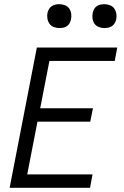

<svg xmlns="http://www.w3.org/2000/svg" viewBox="-20 -897 590 917"><path d="M26 0 156 -670H540L528 -606H216L172 -380H424L411 -316H159L110 -64H422L410 0ZM479 -763Q465 -763 452 -768Q439 -773 431.5 -783.5Q424 -794 422 -808Q420 -822 423 -836Q425 -845 429.5 -853.5Q434 -862 442 -867.5Q450 -873 459.5 -875Q469 -877 478 -877Q492 -877 505 -872Q518 -867 525.5 -856.5Q533 -846 535.5 -832Q538 -818 535 -804Q533 -795 528 -786.5Q523 -778 515 -772.5Q507 -767 497.5 -765Q488 -763 479 -763ZM264 -763Q250 -763 237 -768Q224 -773 216.5 -783.5Q209 -794 206.5 -808Q204 -822 207 -836Q209 -845 214 -853.5Q219 -862 227 -867.5Q235 -873 244.5 -875Q254 -877 263 -877Q277 -877 290 -872Q303 -867 310.5 -856.5Q318 -846 320 -832Q322 -818 319 -804Q317 -795 312.5 -786.5Q308 -778 300 -772.5Q292 -767 282.5 -765Q273 -763 264 -763Z"/></svg>

Font: Lode Term
Style: Italic
Weight: 400
Italic angle: -11°
Monospace: yes
Designer: Belleve Invis
Foundry: Belleve Invis
Version: Version 29.2.0